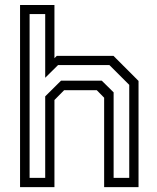

<svg xmlns="http://www.w3.org/2000/svg" viewBox="-20 -770 645 790"><path d="M62.5 0V-749.5H204V-530.5L213.5 -540H447L550 -437V0H408.5V-368L378 -399H244L204 -358.5V0ZM101.8 -38.2H166V-373.5L231 -438H398.8L447.5 -390V-38.2H511.8V-420.8L430.2 -502.2H218.8L166 -450V-712H101.8Z"/></svg>

Font: Tourney Thin
Style: Regular
Weight: 100
Designer: Tyler Finck
Foundry: Etcetera Type Co
Version: Version 1.015